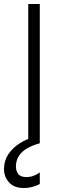

<svg xmlns="http://www.w3.org/2000/svg" viewBox="-42 -720 320 965"><path d="M100 0V-700H158V0ZM78 225Q28.5 225 3 196.2Q-22.5 167.5 -22 127.5Q-21 85 1.5 52.8Q24 20.5 60 -1.5Q96 -23.5 138 -34L158 0Q123 9.5 96.2 24.5Q69.5 39.5 54.2 61.5Q39 83.5 38 114.5Q37.5 137.5 49 153.8Q60.5 170 91 170Q110 170 127 163.5Q144 157 158 146.5V205Q140 214.5 119.2 219.8Q98.5 225 78 225Z"/></svg>

Font: Geologica-Sharp
Style: Regular
Weight: 100
Designer: Sindre Bremnes, Frode Helland
Foundry: Monokrom Skriftforlag AS
Version: Version 1.010;gftools[0.9.28]